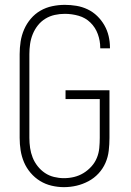

<svg xmlns="http://www.w3.org/2000/svg" viewBox="-20 -763 540 791"><path d="M243 8Q218 8 192.5 2Q167 -4 145 -17.5Q123 -31 106 -51Q89 -71 79 -94.5Q69 -118 65 -143.5Q61 -169 61 -195V-540Q61 -566 65 -592Q69 -618 79.5 -642Q90 -666 107 -686Q124 -706 146.5 -719Q169 -732 195 -737.5Q221 -743 247 -743Q271 -743 295 -739Q319 -735 341 -724.5Q363 -714 380.5 -697Q398 -680 410 -659Q422 -638 427.5 -614.5Q433 -591 433 -567Q433 -566 433 -565.5Q433 -565 433 -564H393Q393 -565 393 -565.5Q393 -566 393 -566Q393 -595 383 -622.5Q373 -650 352.5 -670Q332 -690 304 -698Q276 -706 247 -706Q226 -706 205.5 -701.5Q185 -697 167 -686Q149 -675 136 -658.5Q123 -642 115 -622.5Q107 -603 104 -582Q101 -561 101 -540V-195Q101 -174 104 -153.5Q107 -133 114.5 -114Q122 -95 135 -78.5Q148 -62 165 -50.5Q182 -39 202.5 -34Q223 -29 243 -29Q265 -29 285.5 -34Q306 -39 324 -50Q342 -61 356.5 -77Q371 -93 379 -112.5Q387 -132 389 -153Q391 -174 391 -195V-355H250V-391H431V-195Q431 -169 428 -142.5Q425 -116 414.5 -92Q404 -68 386 -48.5Q368 -29 344.5 -16.5Q321 -4 295.5 2Q270 8 243 8Z"/></svg>

Font: iosevka_custom_sans_ss08 XLt
Style: Regular
Weight: 200
Designer: Belleve Invis
Foundry: Belleve Invis
Version: Version 10.3.0; ttfautohint (v1.8.3)